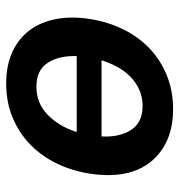

<svg xmlns="http://www.w3.org/2000/svg" viewBox="2 -596 603 648"><g transform="rotate(-90 304.0 -271.5)"><path d="M43 -273.8Q52.6 -332.7 77.6 -383.7Q102.6 -434.7 141.5 -472.1Q180.4 -509.6 232.1 -531.1Q283.7 -552.6 346.9 -552.6Q407.3 -552.6 452.6 -532Q497.9 -511.4 526.1 -473.9Q554.3 -436.4 564.3 -383.9Q574.2 -331.3 563.9 -267Q554.3 -208.1 529.3 -157.3Q504.3 -106.5 465.4 -69.2Q426.5 -32 374.6 -10.7Q322.8 10.7 259.9 10.7Q180 10.7 126.1 -25.2Q71 -61.8 50.1 -124.3Q29.1 -186.8 43 -273.8ZM189.6 -131.7Q214.8 -92.3 270.6 -92.3Q301.5 -92.3 326.3 -103.7Q351.2 -115.1 370.4 -134.2Q389.6 -153.4 403.1 -178.4Q416.5 -203.5 425.1 -230.8H168Q164.8 -170.5 189.6 -131.7ZM439.3 -314.6Q440 -344.8 434.5 -369Q429 -393.1 416.5 -412.3Q391.7 -450.6 336.6 -450.6Q279.8 -450.6 240.8 -412.3Q201.3 -373.6 182.9 -314.6Z"/></g></svg>

Font: Inter P Semi Bold
Style: Italic
Weight: 600
Italic angle: 9.39999°
Designer: Rasmus Andersson
Foundry: rsms
Version: Version 3.018;git-588b23468